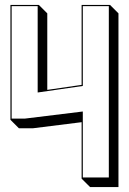

<svg xmlns="http://www.w3.org/2000/svg" viewBox="-20 -737 530 789"><path d="M466.8 31.7H350.1L315.4 -2.9V-234.9L116.2 -210H57.6L22.9 -244.6V-716.8H139.6L174.3 -682.1V-367.7L315.4 -388.2V-716.8H432.1L466.8 -682.1ZM427.2 -7.8V-711.9H320.3V-383.8L134.8 -356.9V-711.9H27.8V-249.5H81.1L320.3 -278.8V-7.8Z"/></svg>

Font: KultiginGolge
Style: Regular
Weight: 400
Designer: facebook.com/biligbitig
Foundry: facebook.com/biligbitig
Version: Version 1.0